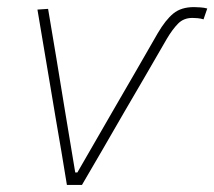

<svg xmlns="http://www.w3.org/2000/svg" viewBox="-20 -521 604 541"><path d="M168.5 0Q160.5 -47 153 -94Q145 -140.5 137 -187.5L122.5 -274Q113.5 -327.5 104 -384Q94.5 -440.5 85.5 -494L115.5 -496Q127 -426 139 -356Q150.5 -285.5 162 -215.5L192 -35H198L301.5 -214.5Q333.5 -269.5 363.8 -322Q394 -374.5 424.5 -427.5Q446.5 -465 468.5 -483Q490.5 -501 526.5 -501Q533.5 -501 544.5 -500.2Q555.5 -499.5 564 -497L553.5 -466.5Q545.5 -469 536.5 -469.8Q527.5 -470.5 522 -470.5Q497.5 -470.5 481.8 -454.5Q466 -438.5 450 -411.5Q419.5 -358.5 389.5 -307Q359.5 -255.5 328.5 -202.5Q299.5 -152 270 -101.2Q240.5 -50.5 211 0Z"/></svg>

Font: Heraclito Thin
Style: Italic
Weight: 100
Italic angle: -12°
Designer: Kostas Bartsokas (font) & Cristiano Sobral (main changes)
Foundry: Kostas Bartsokas (font) & Cristiano Sobral (main changes)
Version: Version 1.00;July 8, 2020;FontCreator 13.0.0.2655 64-bit